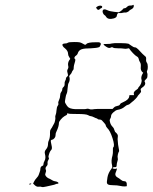

<svg xmlns="http://www.w3.org/2000/svg" viewBox="-20 -783 632 795"><path d="M101 -21Q105 -25 110 -22Q109 -20 104 -19L100 -20ZM287 -609Q305 -609 311 -607.5Q317 -606 327 -600Q334 -595 338 -601Q344 -608 376 -608Q392 -609 395.5 -605.5Q399 -602 396 -595.5Q393 -589 391 -588Q381 -584 357 -583Q329 -583 318 -579Q307 -575 303 -565Q301 -557 295 -553Q290 -550 288.5 -545.5Q287 -541 291 -538Q293 -536 291 -529Q285 -512 285 -499Q285 -495 282 -492Q279 -489 277.5 -484Q276 -479 270.5 -473.5Q265 -468 267 -465Q269 -461 268.5 -453.5Q268 -446 265 -441Q261 -435 260 -418Q259 -401 256 -395Q253 -389 252 -382Q251 -375 249.5 -367.5Q248 -360 250 -357Q252 -354 255 -348.5Q258 -343 264 -338Q276 -330 305 -331Q316 -331 325.5 -331Q335 -331 339.5 -332.5Q344 -334 349.5 -331.5Q355 -329 362 -330Q378 -333 424 -332H446L452 -338Q457 -343 466 -344.5Q475 -346 477 -351Q479 -356 490 -360Q513 -370 515 -383L516 -389H525H535L534 -395Q532 -403 546 -412Q552 -416 552 -418Q552 -420 555 -423Q558 -426 560.5 -430Q563 -434 564.5 -438.5Q566 -443 566.5 -447Q567 -451 566 -453Q563 -463 569 -475L573 -482L570 -484Q561 -492 563 -507Q564 -519 560 -525Q556 -531 554.5 -538.5Q553 -546 547 -549Q541 -552 530.5 -563Q520 -574 515 -582Q514 -584 507.5 -582Q501 -580 493.5 -581.5Q486 -583 469 -583Q452 -583 448 -586Q444 -589 438.5 -586Q433 -583 426 -586Q420 -589 414 -593.5Q408 -598 409 -600Q410 -601 424 -601Q438 -601 443 -603Q450 -605 478 -604.5Q506 -604 512 -602Q516 -600 524.5 -593.5Q533 -587 538.5 -587Q544 -587 552 -579Q574 -555 581 -550Q586 -547 585 -538Q584 -529 588 -523.5Q592 -518 592 -506.5Q592 -495 589.5 -491Q587 -487 589 -482Q592 -476 590 -463Q589 -459 583 -453.5Q577 -448 579 -445Q587 -432 567 -419Q563 -416 562.5 -414Q562 -412 564 -405Q565 -402 557.5 -394Q550 -386 550 -385Q550 -383 541.5 -374Q533 -365 527 -361Q519 -355 517 -352.5Q515 -350 509.5 -349Q504 -348 496 -341Q485 -331 466 -328Q458 -326 449 -317.5Q440 -309 440 -303Q440 -297 436.5 -291.5Q433 -286 435 -280Q437 -267 447 -257Q451 -254 453.5 -245Q456 -236 459 -235Q469 -226 468 -219Q467 -213 467 -207Q468 -184 473 -161Q474 -157 472 -154.5Q470 -152 468 -143Q466 -134 467.5 -128.5Q469 -123 467 -118Q465 -113 464 -107Q463 -95 462 -93Q461 -91 457 -91Q446 -91 446 -87Q446 -85 452.5 -84Q459 -83 462 -85Q464 -87 464 -84Q464 -81 460 -71Q456 -62 458.5 -56.5Q461 -51 467 -48Q473 -45 480 -39Q487 -33 493 -33Q506 -33 505 -18V-12L496 -11Q487 -11 476 -13.5Q465 -16 450 -16Q433 -16 427 -19.5Q421 -23 423 -34Q424 -39 425 -49Q428 -67 442 -85Q446 -90 444 -99Q439 -117 446 -140Q448 -149 447.5 -160Q447 -171 449 -173Q456 -179 446 -210.5Q436 -242 424 -253Q418 -260 418 -263.5Q418 -267 411.5 -274Q405 -281 402 -284.5Q399 -288 392.5 -288Q386 -288 384 -290.5Q382 -293 380 -293Q378 -293 369 -297.5Q360 -302 356 -302Q352 -302 344 -306.5Q336 -311 300 -311Q264 -311 262.5 -313Q261 -315 259.5 -314Q258 -313 258 -310Q258 -307 247 -302Q239 -297 231.5 -288Q224 -279 224 -274Q224 -260 214 -239Q210 -232 210 -224Q210 -216 205 -210.5Q200 -205 197.5 -205Q195 -205 192 -203Q189 -201 191 -193.5Q193 -186 194.5 -176Q196 -166 192 -162Q185 -155 181 -137Q180 -133 182 -129.5Q184 -126 180 -120Q176 -114 177 -107Q178 -100 173 -95Q166 -88 170 -79Q172 -75 169 -68Q166 -61 168 -57Q173 -47 187 -42Q193 -39 197.5 -36Q202 -33 210 -32Q216 -31 219.5 -28.5Q223 -26 222 -24Q221 -22 217 -22Q213 -22 209.5 -20Q206 -18 195.5 -16Q185 -14 171 -10.5Q157 -7 152.5 -9Q148 -11 141 -10Q131 -8 121 -19L117 -23L121 -31Q125 -39 132 -46.5Q139 -54 140.5 -59.5Q142 -65 144.5 -71Q147 -77 147 -82Q147 -94 157 -97Q160 -98 160 -103.5Q160 -109 164 -116Q171 -128 166 -146Q163 -156 171 -165Q179 -174 179 -189Q179 -195 182 -201Q188 -213 187 -236Q187 -244 191 -249Q195 -254 198.5 -261.5Q202 -269 204 -271.5Q206 -274 208 -283.5Q210 -293 209 -297Q208 -302 210.5 -307.5Q213 -313 214 -326.5Q215 -340 219 -345Q223 -350 221.5 -355Q220 -360 224.5 -369Q229 -378 229 -387Q229 -396 233.5 -402Q238 -408 238 -413.5Q238 -419 243 -423Q248 -427 247.5 -435.5Q247 -444 250 -448.5Q253 -453 253 -457.5Q253 -462 258 -466Q261 -468 261.5 -470.5Q262 -473 259 -484Q257 -491 260.5 -496.5Q264 -502 263 -507Q259 -522 267 -534L271 -539L267 -546Q262 -553 262 -559Q262 -572 250 -582Q242 -588 239.5 -593Q237 -598 240 -600.5Q243 -603 250 -603Q257 -603 261 -606Q265 -609 287 -609ZM383 -756Q387 -759 393 -759.5Q399 -760 401.5 -758Q404 -756 403 -753Q402 -750 399 -749Q395 -748 393 -745Q387 -739 381 -746Q378 -751 378 -752Q378 -753 383 -756ZM528 -761Q534 -766 534 -758Q534 -749 521 -743Q516 -741 515 -738Q514 -737 511 -735Q508 -733 505 -732Q502 -731 500 -731Q495 -732 488 -730Q481 -728 475 -729Q469 -730 466.5 -726Q464 -722 464 -719Q464 -711 452 -707Q427 -700 419 -714Q416 -719 412 -721Q409 -723 406.5 -728.5Q404 -734 405 -738Q408 -749 424 -741Q434 -736 453 -734L472 -732L480 -737Q488 -743 489.5 -746Q491 -749 496 -749Q501 -749 506 -754.5Q511 -760 518.5 -760Q526 -760 528 -761Z"/></svg>

Font: TT2020 Style D
Style: Italic
Weight: 400
Italic angle: -15°
Version: Version 0.2.000